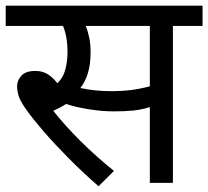

<svg xmlns="http://www.w3.org/2000/svg" viewBox="-20 -642 731 674"><path d="M587 -551V0H506V-266Q477 -257 448 -254Q419 -251 380 -251Q338 -251 291.5 -258.5Q245 -266 212 -277Q192 -264 167 -253Q208 -201 263.5 -146Q319 -91 380 -42L326 12Q270 -37 220.5 -87Q171 -137 133 -181Q95 -225 73 -256Q51 -287 45.5 -305Q40 -323 40 -340Q40 -359 55 -376Q70 -393 104 -393Q129 -393 147.5 -381.5Q166 -370 181 -350Q202 -369 209.5 -398.5Q217 -428 217 -458Q217 -488 212.5 -512Q208 -536 201 -551H0V-622H691V-551ZM369 -322Q408 -322 440 -326Q472 -330 506 -339V-551H281Q288 -534 293 -511Q298 -488 298 -458Q298 -416 288.5 -385Q279 -354 262 -333Q314 -322 369 -322Z"/></svg>

Font: RS Noto Sans
Style: Regular
Weight: 400
Designer: Monotype Design Team
Foundry: Monotype Imaging Inc.
Version: Version 3.10